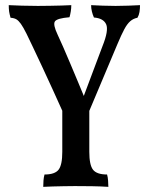

<svg xmlns="http://www.w3.org/2000/svg" viewBox="-20 -481 578 746"><path d="M249 12Q240 -10 223 -48.5Q206 -87 185 -132.5Q164 -178 143.5 -222.5Q123 -267 106.5 -301Q90 -335 83 -350Q70 -376 61 -388.5Q52 -401 43.5 -406Q35 -411 21 -412Q17 -426 15.5 -436Q14 -446 14 -461Q36 -460 65 -459Q94 -458 127 -458Q150 -458 174 -458.5Q198 -459 219.5 -459.5Q241 -460 257 -461Q257 -449 255 -436.5Q253 -424 250 -414Q202 -410 193.5 -398Q185 -386 204 -346Q212 -329 225 -299.5Q238 -270 253.5 -233Q269 -196 285 -158Q301 -120 314 -88H298Q322 -153 341.5 -204Q361 -255 378 -301Q403 -363 392.5 -386.5Q382 -410 345 -413Q340 -424 337 -436.5Q334 -449 334 -461Q354 -460 379 -459Q404 -458 429 -458Q453 -458 479 -459Q505 -460 524 -461Q524 -447 522 -434.5Q520 -422 514 -412Q498 -409 486 -398.5Q474 -388 463 -367.5Q452 -347 436 -309L305 2ZM148 245Q148 233 149 220Q150 207 153 197Q193 197 207.5 178.5Q222 160 222 109V-60H327V109Q327 160 341.5 178.5Q356 197 396 197Q399 207 400 221.5Q401 236 401 245Q370 243 337 242.5Q304 242 271 242Q250 242 227.5 242.5Q205 243 184.5 243.5Q164 244 148 245Z"/></svg>

Font: Vollkorn Medium
Style: Regular
Weight: 500
Designer: Friedrich Althausen
Foundry: Friedrich Althausen
Version: Version 5.000